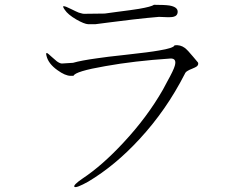

<svg xmlns="http://www.w3.org/2000/svg" viewBox="-20 -762 1040 792"><path d="M412.1 -706.1 331.1 -705.1Q322.3 -704.1 304.7 -710Q294.9 -713.9 273.4 -724.6Q250 -736.3 244.1 -736.3Q235.4 -738.3 247.1 -721.7Q259.8 -702.1 294.9 -681.6Q327.1 -663.1 343.8 -662.1H373L433.6 -669.9Q494.1 -677.7 528.3 -681.6Q587.9 -688.5 635.7 -692.4Q680.7 -689.5 694.3 -692.4Q712.9 -696.3 712.9 -713.9Q712.9 -733.4 678.7 -739.3Q659.2 -742.2 615.2 -742.2Q604.5 -734.4 553.7 -725.6Q524.4 -720.7 461.9 -712.9ZM281.2 -502.9 235.4 -500Q227.5 -500 214.8 -508.8Q208 -514.6 193.4 -527.3Q178.7 -541 174.8 -543Q168 -545.9 171.9 -531.2Q179.7 -499 216.8 -472.7Q249 -449.2 271.5 -449.2H283.2Q290 -467.8 415 -489.3Q534.2 -510.7 681.6 -520.5Q710 -522.5 701.2 -491.2Q696.3 -472.7 668.9 -423.8L652.3 -392.6Q586.9 -278.3 489.3 -173.8Q401.4 -79.1 320.3 -25.4Q280.3 2 287.1 8.8Q294.9 14.6 343.8 -12.7Q455.1 -79.1 555.7 -188.5Q666 -307.6 742.2 -457Q745.1 -464.8 753.9 -469.7Q759.8 -473.6 772.5 -478.5Q787.1 -484.4 792 -488.3Q799.8 -495.1 796.9 -503.9L776.4 -528.3Q753.9 -555.7 742.2 -564.5Q723.6 -578.1 700.2 -575.2Q696.3 -563.5 635.7 -553.7Q598.6 -546.9 500 -536.1Q417 -527.3 379.9 -521.5Q315.4 -512.7 281.2 -502.9Z"/></svg>

Font: BatangChe
Style: Regular
Weight: 400
Monospace: yes
Version: Version 2.21